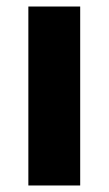

<svg xmlns="http://www.w3.org/2000/svg" viewBox="-20 -569 333 589"><path d="M226 0H67V-549H226Z"/></svg>

Font: Noto Sans Kannada SemiCondensed ExtraBold
Style: Regular
Weight: 800
Width: 4
Designer: Jelle Bosma - Monotype Design Team
Foundry: Monotype Imaging Inc.
Version: Version 2.005; ttfautohint (v1.8.4.7-5d5b)